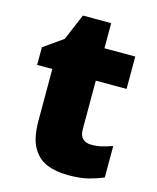

<svg xmlns="http://www.w3.org/2000/svg" viewBox="-104 -737 668 819"><g transform="rotate(15 230.0 -327.0)"><path d="M337 -141Q363 -141 384.5 -146.5Q406 -152 429 -160V-21Q398 -8 363 1Q328 10 274 10Q220 10 179.5 -7Q139 -24 116 -65.5Q93 -107 93 -182V-410H26V-488L111 -548L160 -664H285V-553H421V-410H285V-195Q285 -168 298.5 -154.5Q312 -141 337 -141Z"/></g></svg>

Font: Noto Sans Hebrew Thin Black
Style: Regular
Weight: 900
Version: Version 3.001